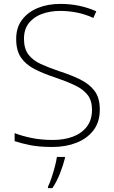

<svg xmlns="http://www.w3.org/2000/svg" viewBox="-20 -744 584 985"><path d="M492 -182Q492 -118 459.5 -75.5Q427 -33 372 -11.5Q317 10 249 10Q182 10 136.5 1Q91 -8 55 -20V-61Q94 -46 143 -36Q192 -26 252 -26Q308 -26 353 -42.5Q398 -59 425 -93.5Q452 -128 452 -181Q452 -228 429.5 -257Q407 -286 364 -306.5Q321 -327 259 -348Q201 -367 156.5 -390Q112 -413 87.5 -449Q63 -485 63 -544Q63 -603 93.5 -643Q124 -683 175 -703.5Q226 -724 290 -724Q389 -724 474 -686L459 -652Q415 -672 372.5 -680Q330 -688 288 -688Q237 -688 195 -672.5Q153 -657 128 -625.5Q103 -594 103 -545Q103 -494 126 -464Q149 -434 189.5 -415.5Q230 -397 283 -379Q346 -359 393 -335.5Q440 -312 466 -276.5Q492 -241 492 -182ZM313 68Q304 104 288 145Q272 186 249 221H226V214Q234 198 243.5 170.5Q253 143 261 112.5Q269 82 272 61H313Z"/></svg>

Font: Noto Sans Devanagari ExtraLight
Style: Regular
Weight: 200
Designer: Jelle Bosma - Monotype Design Team
Foundry: Monotype Imaging Inc.
Version: Version 2.004; ttfautohint (v1.8.4.7-5d5b)